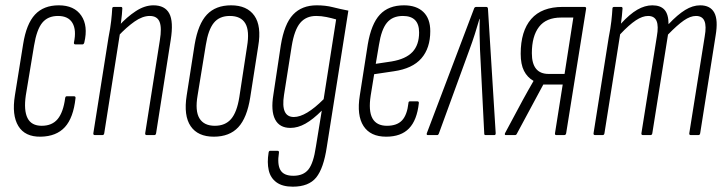

<svg xmlns="http://www.w3.org/2000/svg" viewBox="-20 -508 2733 722"><path d="M133 6Q74 7 49 -34Q24 -75 36 -149L67 -342Q79 -418 111.5 -453Q144 -488 201 -488Q259 -488 285.5 -449.5Q312 -411 297 -348Q295 -341 290 -341H264Q257 -341 258 -348Q268 -395 252.5 -421.5Q237 -448 198 -448Q160 -448 139 -422.5Q118 -397 108 -336L77 -149Q69 -93 83.5 -64Q98 -35 137 -35Q176 -35 197 -60.5Q218 -86 225 -139Q226 -146 231 -146H258Q265 -146 264 -139Q256 -65 224 -30Q192 5 133 6Z M532 0Q525 0 526 -7L581 -356Q589 -404 580 -426Q571 -448 543 -448Q516 -448 486 -427Q456 -406 424 -372L427 -411Q457 -444 490.5 -466Q524 -488 557 -488Q600 -488 616.5 -457.5Q633 -427 622 -358L567 -7Q566 0 560 0ZM337 0Q330 0 331 -7L388 -367Q395 -402 398 -429Q401 -456 402 -476Q402 -482 409 -482H435Q440 -482 440 -476Q439 -454 435.5 -428Q432 -402 430 -386L431 -382L372 -7Q371 0 365 0Z M784 6Q724 6 697 -33.5Q670 -73 682 -149L712 -341Q725 -418 758 -453Q791 -488 849 -488Q909 -488 936.5 -449Q964 -410 951 -334L921 -142Q909 -65 876 -29.5Q843 6 784 6ZM788 -35Q827 -35 849 -60.5Q871 -86 880 -143L909 -333Q919 -392 902.5 -420Q886 -448 844 -448Q805 -448 784 -422Q763 -396 754 -339L723 -149Q713 -91 730 -63Q747 -35 788 -35Z M1171 -488Q1204 -488 1231.5 -481Q1259 -474 1290 -468L1209 44Q1197 125 1169 159.5Q1141 194 1081 194Q1042 194 1019.5 177.5Q997 161 990.5 132Q984 103 990 66Q991 59 996 59H1023Q1030 59 1029 66Q1022 110 1034.5 131.5Q1047 153 1083 153Q1121 153 1140 129Q1159 105 1168 43L1190 -92Q1157 -59 1128.5 -43Q1100 -27 1072 -27Q1031 -27 1014.5 -59Q998 -91 1008 -152L1036 -338Q1049 -418 1082 -453Q1115 -488 1171 -488ZM1085 -68Q1130 -68 1197 -135L1244 -435Q1227 -440 1207.5 -444Q1188 -448 1169 -448Q1131 -448 1109 -422Q1087 -396 1077 -335L1048 -151Q1035 -68 1085 -68Z M1432 6Q1373 6 1347 -34Q1321 -74 1333 -149L1363 -341Q1376 -418 1408.5 -453Q1441 -488 1499 -488Q1546 -488 1572 -463Q1598 -438 1598 -391Q1598 -327 1564.5 -288.5Q1531 -250 1461 -240L1387 -229L1374 -149Q1365 -91 1380.5 -63Q1396 -35 1435 -35Q1473 -35 1492 -55.5Q1511 -76 1516 -121Q1516 -127 1522 -127H1549Q1556 -127 1555 -120Q1548 -56 1518 -25Q1488 6 1432 6ZM1393 -268 1453 -277Q1506 -286 1531 -312.5Q1556 -339 1556 -386Q1556 -448 1495 -448Q1456 -448 1435 -422.5Q1414 -397 1405 -339Z M1589 0Q1583 0 1585 -7L1762 -474Q1764 -482 1771 -482H1808Q1815 -482 1815 -474L1844 -7Q1844 0 1839 0H1806Q1801 0 1801 -5L1785 -322Q1784 -349 1783.5 -379.5Q1783 -410 1784 -437H1783Q1775 -409 1765.5 -379.5Q1756 -350 1746 -323L1630 -5Q1628 0 1624 0Z M1882 0Q1879 0 1878.5 -2Q1878 -4 1879 -7L1946 -132Q1956 -151 1966 -168Q1976 -185 1986 -203V-204Q1963 -217 1950.5 -241.5Q1938 -266 1938 -306Q1938 -391 1977.5 -436.5Q2017 -482 2096 -482H2178Q2185 -482 2184 -475L2109 -7Q2108 0 2101 0H2072Q2066 0 2067 -7L2096 -190H2023L1923 -4Q1921 0 1916 0ZM2043 -230H2103L2136 -442H2090Q2034 -442 2007 -407Q1980 -372 1980 -308Q1980 -230 2043 -230Z M2218 0Q2211 0 2212 -7L2269 -367Q2276 -402 2279 -429Q2282 -456 2283 -476Q2283 -482 2290 -482H2316Q2321 -482 2321 -476Q2320 -462 2318.5 -447Q2317 -432 2315 -419Q2348 -455 2376.5 -471.5Q2405 -488 2433 -488Q2464 -488 2479 -471Q2494 -454 2494 -417Q2528 -453 2556.5 -470.5Q2585 -488 2613 -488Q2651 -488 2666 -460.5Q2681 -433 2671 -374L2613 -7Q2612 0 2606 0H2578Q2571 0 2572 -7L2630 -371Q2637 -410 2629 -429Q2621 -448 2597 -448Q2576 -448 2551.5 -431Q2527 -414 2492 -378L2433 -7Q2432 0 2426 0H2398Q2391 0 2392 -7L2450 -371Q2457 -410 2449 -429Q2441 -448 2417 -448Q2396 -448 2371 -431.5Q2346 -415 2312 -379L2253 -7Q2252 0 2246 0Z"/></svg>

Font: Sofia Sans Extra Condensed Light
Style: Italic
Weight: 300
Italic angle: -9°
Version: Version 4.100